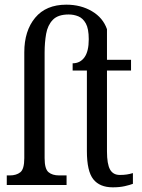

<svg xmlns="http://www.w3.org/2000/svg" viewBox="-20 -792 607 822"><path d="M463 10Q407 10 379.5 -24.5Q352 -59 352 -145V-490H291V-521Q323 -521 341.5 -546.5Q360 -572 360 -624Q360 -669 347.5 -691.5Q335 -714 315.5 -722Q296 -730 274 -730Q228 -730 206 -707Q184 -684 177.5 -647Q171 -610 171 -567V-115Q171 -69 187.5 -55Q204 -41 233 -41H265V0H9V-41H22Q50 -41 67 -54.5Q84 -68 84 -115V-568Q84 -660 130.5 -716Q177 -772 264 -772Q326 -772 373.5 -744Q421 -716 438 -667V-536H541V-490H438V-144Q438 -90 451 -66.5Q464 -43 493 -43Q510 -43 523 -45Q536 -47 549 -51V-5Q536 0 514 5Q492 10 463 10Z"/></svg>

Font: Noto Serif ExtraCondensed
Style: Regular
Weight: 400
Width: 2
Designer: Monotype Design Team
Foundry: Monotype Imaging Inc.
Version: Version 2.015